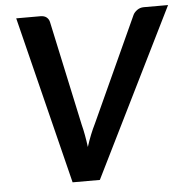

<svg xmlns="http://www.w3.org/2000/svg" viewBox="-52 -774 807 825"><g transform="rotate(-5 351.5 -361.5)"><path d="M48 -723 228 0H345.5L703 -723H598C587.3 -723 577.8 -719.9 569.2 -713.8C560.8 -707.6 554.8 -700.8 551.5 -693.5L345.5 -243C338.5 -229 331.7 -213.8 325 -197.2C318.3 -180.8 312.2 -163.5 306.5 -145.5C304.2 -163.5 301.5 -180.8 298.5 -197.2C295.5 -213.8 292.2 -229 288.5 -243L191.5 -693.5C189.8 -702.2 185.8 -709.2 179.2 -714.8C172.8 -720.2 163.8 -723 152.5 -723Z"/></g></svg>

Font: Lato
Style: Bold Italic
Weight: 700
Italic angle: -7°
Designer: Lukasz Dziedzic
Foundry: tyPoland Lukasz Dziedzic
Version: Version 2.007; 2014-02-27